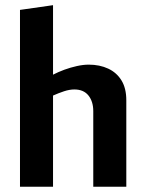

<svg xmlns="http://www.w3.org/2000/svg" viewBox="-20 -711 557 731"><path d="M56.1 0V-673.3L181.9 -691.3V-426.7Q201.8 -437 225.1 -445.6Q248.4 -454.1 272.7 -459.5Q297.1 -464.9 317.8 -464.9Q359.6 -464.9 392 -449.7Q424.3 -434.6 442.6 -404.7Q460.9 -374.8 460.9 -329.3V0H335.1V-287.9Q335.1 -324.5 316.7 -347.5Q298.3 -370.4 263.3 -370.4Q244.5 -370.4 223.5 -363.4Q202.5 -356.4 181.9 -347.2V0Z"/></svg>

Font: Ancizar Sans Thin
Style: Regular
Weight: 100
Designer: Cesar Puertas, Viviana Monsalve, Julian Moncada, Julian Prieto, Jose Castro, Mariel Hernandez, Felipe Aragon, Sara Alarc
Version: Version 8.100